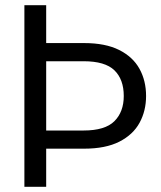

<svg xmlns="http://www.w3.org/2000/svg" viewBox="-20 -720 620 740"><path d="M74 0V-700H158V-554H304Q386 -554 439 -527.5Q492 -501 517.5 -455Q543 -409 543 -350Q543 -293 518 -247Q493 -201 440 -174Q387 -147 304 -147H158V0ZM158 -217H302Q385 -217 421 -253Q457 -289 457 -350Q457 -414 421 -449Q385 -484 302 -484H158Z"/></svg>

Font: DVN - DM Sans
Style: Regular
Weight: 400
Designer: Colophon Foundry, Jonny Pinhorn
Foundry: Colophon Foundry
Version: Version 4.004;gftools[0.9.30]